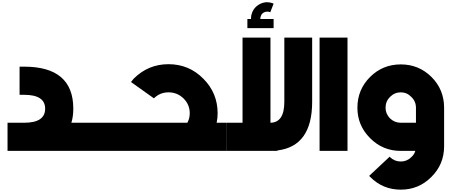

<svg xmlns="http://www.w3.org/2000/svg" viewBox="-20 -1340 3997 1705"><path d="M800.8 -250V0H46.9V-250H194.8Q380.9 -250 380.9 -375Q380.9 -498 194.8 -498H153.8V-748H194.8Q630.9 -748 630.9 -375Q630.9 -305.2 613.8 -250Z M1989.7 -250V0H770V-250H1644Q1665 -289.1 1665 -334Q1665 -412.1 1608.9 -466.8Q1553.7 -520 1476.1 -520Q1400.9 -520 1346.7 -466.8L1143.1 -611.8Q1156.7 -628.9 1167 -641.1Q1295.9 -770 1476.1 -770Q1658.7 -770 1785.6 -641.1Q1912.6 -514.2 1912.6 -334Q1912.6 -291 1903.8 -250Z M2752 -1005.9V-436Q2752 -41 2442.9 -3.9V0H1990.7V-250H2133.8V-1005.9H2381.8V-250Q2504.9 -252 2504.9 -436V-1005.9ZM2409.7 -1090.3H2176.8V-1171.4H2209.5Q2209 -1175.8 2209 -1180.2Q2209 -1202.6 2217.8 -1225.1Q2237.8 -1280.3 2293.9 -1307.1Q2322.8 -1320.3 2352.1 -1320.3Q2377 -1320.3 2401.9 -1311L2409.7 -1307.1L2379.9 -1231Q2377.9 -1233.4 2375.5 -1233.4Q2363.8 -1236.8 2353 -1236.8Q2339.4 -1236.8 2326.7 -1231Q2303.7 -1221.2 2295.9 -1196.3Q2291.5 -1184.1 2291.5 -1171.4H2409.7Z M2817.9 -1005.9H3065.9V0H2817.9Z M3403.8 -382.8Q3403.8 -330.1 3442.9 -289.1Q3483.9 -250 3539.1 -250H3673.8V-382.8Q3673.8 -439.9 3632.8 -479Q3593.8 -520 3539.1 -520Q3483.9 -520 3442.9 -479Q3403.8 -439.9 3403.8 -382.8ZM3923.8 -41Q3923.8 119.1 3811 231Q3698.7 344.2 3539.1 344.2Q3378.9 344.2 3267.1 231L3262.7 227.1L3258.8 221.2L3440.9 50.8L3442.9 55.2Q3483.9 94.2 3539.1 94.2Q3593.8 94.2 3632.8 55.2Q3659.7 30.8 3668 0H3539.1Q3378.9 0 3267.1 -112.8Q3153.8 -225.1 3153.8 -382.8Q3153.8 -544.9 3267.1 -657.2Q3378.9 -768.1 3539.1 -768.1Q3698.7 -768.1 3811 -657.2Q3923.8 -544.9 3923.8 -382.8Z"/></svg>

Font: DimaBlue
Style: Bold
Weight: 700
Designer: R.Balvardi
Foundry: Dima Software Group
Version: Version 1.00;February 3, 2019;FontCreator 11.5.0.2427 64-bit